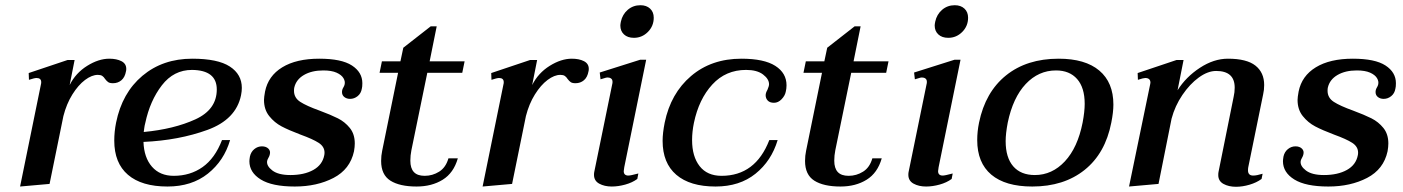

<svg xmlns="http://www.w3.org/2000/svg" viewBox="-20 -705 5377 736"><path d="M464 -441Q464 -435 463 -432Q459 -409 445.5 -397.5Q432 -386 413 -386Q401 -386 395 -390Q389 -394 383 -402Q378 -410 372 -414Q366 -418 355 -418Q332 -418 306 -398.5Q280 -379 257.5 -343Q235 -307 223 -260L170 0L57 10L137 -382Q138 -385 138 -390Q138 -406 120 -406Q112 -406 91 -399L90 -425L239 -475H266L247 -379Q270 -425 314 -452.5Q358 -480 399 -480Q427 -480 445.5 -470.5Q464 -461 464 -441Z M530 -161Q532 -101 562.5 -66Q593 -31 646 -31Q709 -31 756.5 -64.5Q804 -98 831 -168H862Q839 -89 777 -39.5Q715 10 622 10Q523 10 470.5 -35Q418 -80 418 -166Q418 -200 425 -235Q448 -349 526 -414.5Q604 -480 717 -480Q815 -480 861 -450Q907 -420 907 -368Q907 -355 904 -340Q885 -247 775 -207Q665 -167 530 -161ZM811 -362Q811 -436 716 -437Q646 -437 600.5 -378Q555 -319 537 -234Q534 -223 533 -214Q532 -205 531 -199Q647 -210 729 -247.5Q811 -285 811 -362Z M936 -87Q936 -93 938 -105Q942 -123 955 -133.5Q968 -144 984 -144Q1000 -144 1009 -135Q1018 -126 1014 -112Q1013 -107 1009 -100Q1005 -93 1004 -88Q1001 -69 1024 -51.5Q1047 -34 1093 -34Q1146 -34 1181 -53.5Q1216 -73 1223 -110Q1224 -114 1224 -120Q1224 -143 1201.5 -157.5Q1179 -172 1132 -189Q1087 -206 1059.5 -220.5Q1032 -235 1012 -260Q992 -285 992 -322Q992 -332 996 -354Q1008 -414 1062 -447Q1116 -480 1204 -480Q1289 -480 1329 -454Q1369 -428 1369 -386Q1369 -372 1367 -365Q1364 -347 1351 -336.5Q1338 -326 1322 -326Q1309 -326 1300 -333Q1291 -340 1291 -352Q1291 -361 1295.5 -368.5Q1300 -376 1301 -381Q1304 -393 1296.5 -405.5Q1289 -418 1270 -426.5Q1251 -435 1219 -435Q1175 -435 1145 -417.5Q1115 -400 1108 -369Q1107 -365 1107 -357Q1107 -330 1131 -314.5Q1155 -299 1205 -281Q1248 -265 1275 -251.5Q1302 -238 1321 -214.5Q1340 -191 1340 -155Q1340 -142 1337 -125Q1322 -56 1258.5 -23Q1195 10 1110 10Q1023 10 979.5 -17Q936 -44 936 -87Z M1557 -129Q1553 -109 1553 -89Q1553 -60 1566.5 -45.5Q1580 -31 1608 -31Q1638 -31 1663.5 -47Q1689 -63 1699 -98H1735Q1719 -42 1677 -16Q1635 10 1577 10Q1512 10 1476.5 -12.5Q1441 -35 1441 -88Q1441 -108 1445 -127L1506 -426H1435L1444 -470H1515L1526 -522L1631 -604H1654L1627 -470H1761L1752 -426H1618Z M2237 -441Q2237 -435 2236 -432Q2232 -409 2218.5 -397.5Q2205 -386 2186 -386Q2174 -386 2168 -390Q2162 -394 2156 -402Q2151 -410 2145 -414Q2139 -418 2128 -418Q2105 -418 2079 -398.5Q2053 -379 2030.5 -343Q2008 -307 1996 -260L1943 0L1830 10L1910 -382Q1911 -385 1911 -390Q1911 -406 1893 -406Q1885 -406 1864 -399L1863 -425L2012 -475H2039L2020 -379Q2043 -425 2087 -452.5Q2131 -480 2172 -480Q2200 -480 2218.5 -470.5Q2237 -461 2237 -441Z M2358 -607Q2358 -612 2360 -622Q2366 -650 2386.5 -667.5Q2407 -685 2435 -685Q2458 -685 2472 -672Q2486 -659 2486 -637Q2486 -605 2463.5 -582.5Q2441 -560 2410 -560Q2386 -560 2372 -573Q2358 -586 2358 -607ZM2257 -35Q2257 -42 2258 -46L2327 -383Q2328 -386 2328 -391Q2328 -400 2322.5 -404Q2317 -408 2309 -408Q2304 -408 2295.5 -405Q2287 -402 2282 -401L2279 -427L2434 -476H2457L2373 -64Q2371 -52 2371 -49Q2371 -32 2389 -32Q2397 -32 2427 -40L2423 -19Q2404 -5 2377 2.5Q2350 10 2325 10Q2297 10 2277 -1Q2257 -12 2257 -35Z M2520 -165Q2520 -195 2528 -235Q2551 -347 2629 -413.5Q2707 -480 2822 -480Q2909 -480 2952 -452.5Q2995 -425 2995 -378Q2995 -365 2992 -353Q2989 -338 2976 -324.5Q2963 -311 2947 -311Q2931 -311 2923 -319.5Q2915 -328 2915 -340Q2915 -349 2922 -361Q2928 -375 2928 -382Q2928 -402 2905 -419.5Q2882 -437 2840 -437Q2762 -437 2710.5 -381Q2659 -325 2640 -234Q2633 -200 2633 -168Q2633 -105 2662 -68Q2691 -31 2746 -31Q2876 -31 2929 -168H2961Q2937 -88 2876 -39Q2815 10 2723 10Q2625 10 2572.5 -35Q2520 -80 2520 -165Z M3182 -129Q3178 -109 3178 -89Q3178 -60 3191.5 -45.5Q3205 -31 3233 -31Q3263 -31 3288.5 -47Q3314 -63 3324 -98H3360Q3344 -42 3302 -16Q3260 10 3202 10Q3137 10 3101.5 -12.5Q3066 -35 3066 -88Q3066 -108 3070 -127L3131 -426H3060L3069 -470H3140L3151 -522L3256 -604H3279L3252 -470H3386L3377 -426H3243Z M3563 -607Q3563 -612 3565 -622Q3571 -650 3591.5 -667.5Q3612 -685 3640 -685Q3663 -685 3677 -672Q3691 -659 3691 -637Q3691 -605 3668.5 -582.5Q3646 -560 3615 -560Q3591 -560 3577 -573Q3563 -586 3563 -607ZM3462 -35Q3462 -42 3463 -46L3532 -383Q3533 -386 3533 -391Q3533 -400 3527.5 -404Q3522 -408 3514 -408Q3509 -408 3500.5 -405Q3492 -402 3487 -401L3484 -427L3639 -476H3662L3578 -64Q3576 -52 3576 -49Q3576 -32 3594 -32Q3602 -32 3632 -40L3628 -19Q3609 -5 3582 2.5Q3555 10 3530 10Q3502 10 3482 -1Q3462 -12 3462 -35Z M3726 -168Q3726 -201 3733 -235Q3757 -352 3836.5 -416Q3916 -480 4038 -480Q4140 -480 4194 -434.5Q4248 -389 4248 -304Q4248 -275 4240 -235Q4217 -117 4137.5 -53.5Q4058 10 3937 10Q3834 10 3780 -35.5Q3726 -81 3726 -168ZM4130 -235Q4138 -277 4138 -307Q4138 -369 4109 -402Q4080 -435 4028 -435Q3961 -435 3912 -383Q3863 -331 3843 -235Q3835 -193 3835 -164Q3835 -101 3864 -67.5Q3893 -34 3947 -34Q4013 -34 4062 -86.5Q4111 -139 4130 -235Z M4765 -64Q4764 -59 4764 -52Q4764 -32 4784 -32Q4797 -32 4820 -39L4816 -19Q4797 -5 4770 3Q4743 11 4718 11Q4690 11 4670 0Q4650 -11 4650 -34Q4650 -42 4651 -46L4709 -334Q4713 -351 4713 -369Q4713 -433 4642 -433Q4610 -433 4575.5 -408Q4541 -383 4512.5 -341Q4484 -299 4471 -250L4421 0L4308 10L4389 -382L4390 -388Q4390 -406 4370 -406Q4363 -406 4342 -399L4341 -425L4490 -475H4517L4494 -359Q4526 -410 4579.5 -445Q4633 -480 4687 -480Q4759 -480 4792.5 -453.5Q4826 -427 4826 -379Q4826 -360 4822 -343Z M4898 -87Q4898 -93 4900 -105Q4904 -123 4917 -133.5Q4930 -144 4946 -144Q4962 -144 4971 -135Q4980 -126 4976 -112Q4975 -107 4971 -100Q4967 -93 4966 -88Q4963 -69 4986 -51.5Q5009 -34 5055 -34Q5108 -34 5143 -53.5Q5178 -73 5185 -110Q5186 -114 5186 -120Q5186 -143 5163.5 -157.5Q5141 -172 5094 -189Q5049 -206 5021.5 -220.5Q4994 -235 4974 -260Q4954 -285 4954 -322Q4954 -332 4958 -354Q4970 -414 5024 -447Q5078 -480 5166 -480Q5251 -480 5291 -454Q5331 -428 5331 -386Q5331 -372 5329 -365Q5326 -347 5313 -336.5Q5300 -326 5284 -326Q5271 -326 5262 -333Q5253 -340 5253 -352Q5253 -361 5257.5 -368.5Q5262 -376 5263 -381Q5266 -393 5258.5 -405.5Q5251 -418 5232 -426.5Q5213 -435 5181 -435Q5137 -435 5107 -417.5Q5077 -400 5070 -369Q5069 -365 5069 -357Q5069 -330 5093 -314.5Q5117 -299 5167 -281Q5210 -265 5237 -251.5Q5264 -238 5283 -214.5Q5302 -191 5302 -155Q5302 -142 5299 -125Q5284 -56 5220.5 -23Q5157 10 5072 10Q4985 10 4941.5 -17Q4898 -44 4898 -87Z"/></svg>

Font: Taviraj Medium
Style: Italic
Weight: 500
Italic angle: -12°
Designer: Katatrad Team
Foundry: CadsonDemak
Version: Version 1.001